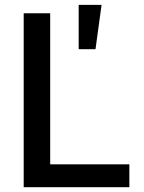

<svg xmlns="http://www.w3.org/2000/svg" viewBox="-20 -783 603 803"><path d="M79.1 0V-727.5H189.9V-95.7H521V0ZM309.1 -577.1V-762.7H404.8L379.4 -577.1Z"/></svg>

Font: Inter 16pt Medium
Style: Regular
Weight: 500
Version: Version 4.001;git-66647c0bb